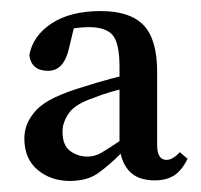

<svg xmlns="http://www.w3.org/2000/svg" viewBox="-20 -707 363 347"><path d="M264 -445Q264 -418 281 -418Q292 -418 305 -432L319 -420Q308 -398 294 -389.5Q280 -381 260 -381Q228 -381 212.5 -399Q197 -417 196 -447V-586Q196 -628 184 -643Q172 -658 140 -658Q129 -658 115 -656Q101 -654 83 -648L116 -667L105 -621Q96 -579 67 -579Q37 -579 33 -607Q39 -642 73 -664.5Q107 -687 162 -687Q215 -687 239.5 -661.5Q264 -636 264 -577ZM93 -469Q93 -444 107 -434Q121 -424 138 -424Q151 -424 162.5 -430.5Q174 -437 199 -454L216 -465L223 -455L201 -432Q176 -407 156.5 -393.5Q137 -380 106 -380Q72 -380 48 -400Q24 -420 24 -457Q24 -485 46 -508.5Q68 -532 134 -551Q155 -558 181.5 -565Q208 -572 231 -577V-554Q210 -549 188 -543Q166 -537 149 -530Q116 -519 104.5 -502.5Q93 -486 93 -469Z"/></svg>

Font: Lisu Bosa Medium
Style: Regular
Weight: 500
Designer: David Morse, Annie Olsen, Victor Gaultney, Frank Grießhammer (Latin)
Foundry: SIL International
Version: Version 2.000